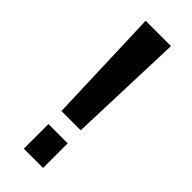

<svg xmlns="http://www.w3.org/2000/svg" viewBox="-232 -730 761 761"><g transform="rotate(45 148.0 -350.0)"><path d="M219 -700 202 -211H94L77 -700ZM202 -138V0H94V-138Z"/></g></svg>

Font: Pathway Extreme 12pt SemiBold
Style: Regular
Weight: 600
Version: Version 1.001;gftools[0.9.26]